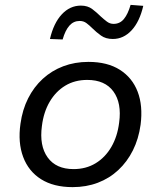

<svg xmlns="http://www.w3.org/2000/svg" viewBox="-20 -759 660 788"><path d="M278 9Q200 9 148.5 -23.5Q97 -56 75 -115Q53 -174 64 -251Q72 -309 95.5 -355.5Q119 -402 155.5 -435.5Q192 -469 239.5 -487Q287 -505 343 -505Q421 -505 472 -472.5Q523 -440 545 -382.5Q567 -325 557 -247Q549 -189 525.5 -142Q502 -95 465.5 -61Q429 -27 381.5 -9Q334 9 278 9ZM282 -65Q333 -65 372.5 -89Q412 -113 437 -156Q462 -199 469 -256Q480 -336 445.5 -383.5Q411 -431 338 -431Q287 -431 248 -407.5Q209 -384 184 -341.5Q159 -299 152 -242Q141 -161 175.5 -113Q210 -65 282 -65ZM237 -597 185 -599Q200 -664 233.5 -700Q267 -736 312 -736Q340 -736 359 -721.5Q378 -707 394 -691Q406 -680 418.5 -670.5Q431 -661 446 -661Q472 -661 488.5 -681Q505 -701 516 -739L568 -735Q553 -670 520 -634.5Q487 -599 443 -599Q414 -599 394.5 -613Q375 -627 359 -643Q347 -655 335 -664Q323 -673 307 -673Q282 -673 265 -654Q248 -635 237 -597Z"/></svg>

Font: Nunito Sans 7pt
Style: Italic
Weight: 400
Italic angle: -9°
Designer: Vernon Adams
Foundry: Vernon Adams
Version: Version 3.101;gftools[0.9.27]